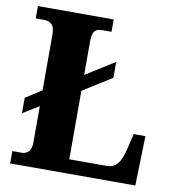

<svg xmlns="http://www.w3.org/2000/svg" viewBox="-80 -786 786 858"><g transform="rotate(10 312.5 -357.0)"><path d="M23 0V-56H67Q83 -56 96 -68Q109 -80 109 -112V-275L36 -230V-300L109 -347V-600Q109 -634 95.5 -646Q82 -658 62 -658H23V-714H367V-658H325Q301 -658 291 -646Q281 -634 280 -603V-447L411 -529V-457L280 -375V-64H450Q479 -64 497 -84Q515 -104 526 -150L544 -225H597L591 0Z"/></g></svg>

Font: Noto Serif Thai SemiCondensed ExtraBold
Style: Regular
Weight: 800
Width: 4
Designer: Monotype Design Team
Foundry: Monotype Imaging Inc.
Version: Version 2.002; ttfautohint (v1.8.4.7-5d5b)